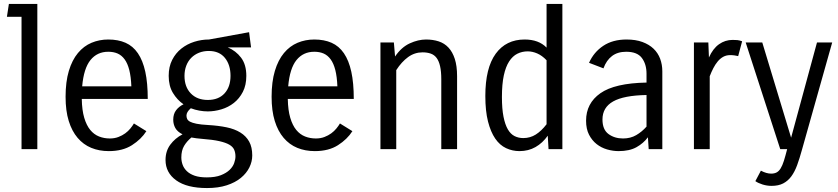

<svg xmlns="http://www.w3.org/2000/svg" viewBox="-20 -755 4243 972"><path d="M89 -670H15L25 -735H169V0H89Z M721 -91Q695 -50 648 -20Q601 10 531 10Q482 10 442 -6.5Q402 -23 373 -57Q344 -91 328 -142.5Q312 -194 312 -265Q312 -341 328.5 -396Q345 -451 374.5 -486.5Q404 -522 443.5 -538.5Q483 -555 528 -555Q578 -555 615.5 -538.5Q653 -522 678 -485.5Q703 -449 715.5 -392Q728 -335 728 -254H394Q395 -197 406.5 -158.5Q418 -120 437 -97Q456 -74 481.5 -64Q507 -54 536 -54Q560 -54 579.5 -61.5Q599 -69 614 -80Q629 -91 640 -104.5Q651 -118 658 -130ZM528 -493Q472 -493 438 -451Q404 -409 396 -318H645Q643 -367 634.5 -400.5Q626 -434 611 -454.5Q596 -475 575.5 -484Q555 -493 528 -493Z M1251 -515H1133Q1174 -498 1200.5 -463Q1227 -428 1227 -371Q1227 -324 1209.5 -290Q1192 -256 1164 -234Q1136 -212 1101 -201.5Q1066 -191 1032 -191Q1011 -191 989 -195Q967 -199 946 -207Q924 -188 924 -170Q924 -161 927.5 -153Q931 -145 942 -139Q953 -133 975 -128.5Q997 -124 1035 -122Q1086 -119 1127 -110.5Q1168 -102 1197 -84Q1226 -66 1241.5 -38Q1257 -10 1257 32Q1257 63 1242.5 92.5Q1228 122 1199.5 145.5Q1171 169 1128 183Q1085 197 1028 197Q926 197 872 158Q818 119 818 55Q818 10 842 -22.5Q866 -55 904 -75Q878 -88 867.5 -107Q857 -126 857 -149Q857 -178 871.5 -197Q886 -216 909 -227Q877 -249 855.5 -284.5Q834 -320 834 -371Q834 -417 851.5 -451.5Q869 -486 898 -509Q927 -532 963.5 -543.5Q1000 -555 1038 -555L1241 -592ZM914 -371Q914 -315 946 -282Q978 -249 1032 -249Q1086 -249 1116.5 -282Q1147 -315 1147 -371Q1147 -427 1118.5 -462Q1090 -497 1037 -497Q1010 -497 987.5 -488Q965 -479 948.5 -462.5Q932 -446 923 -422.5Q914 -399 914 -371ZM1003 -52Q987 -53 974 -55Q961 -57 949 -59Q926 -40 912 -16.5Q898 7 898 42Q898 61 904.5 79Q911 97 926 111.5Q941 126 965.5 134.5Q990 143 1027 143Q1070 143 1098 132Q1126 121 1142.5 105Q1159 89 1165.5 70.5Q1172 52 1172 37Q1172 18 1165.5 3Q1159 -12 1141 -22.5Q1123 -33 1090 -40.5Q1057 -48 1003 -52Z M1764 -91Q1738 -50 1691 -20Q1644 10 1574 10Q1525 10 1485 -6.5Q1445 -23 1416 -57Q1387 -91 1371 -142.5Q1355 -194 1355 -265Q1355 -341 1371.5 -396Q1388 -451 1417.5 -486.5Q1447 -522 1486.5 -538.5Q1526 -555 1571 -555Q1621 -555 1658.5 -538.5Q1696 -522 1721 -485.5Q1746 -449 1758.5 -392Q1771 -335 1771 -254H1437Q1438 -197 1449.5 -158.5Q1461 -120 1480 -97Q1499 -74 1524.5 -64Q1550 -54 1579 -54Q1603 -54 1622.5 -61.5Q1642 -69 1657 -80Q1672 -91 1683 -104.5Q1694 -118 1701 -130ZM1571 -493Q1515 -493 1481 -451Q1447 -409 1439 -318H1688Q1686 -367 1677.5 -400.5Q1669 -434 1654 -454.5Q1639 -475 1618.5 -484Q1598 -493 1571 -493Z M1906 0V-540H1974L1980 -469Q2012 -516 2054.5 -535.5Q2097 -555 2137 -555Q2172 -555 2201 -545.5Q2230 -536 2250.5 -514Q2271 -492 2282.5 -456.5Q2294 -421 2294 -369V0H2214V-354Q2214 -393 2208 -419.5Q2202 -446 2190.5 -461.5Q2179 -477 2161 -483.5Q2143 -490 2119 -490Q2079 -490 2046 -466Q2013 -442 1986 -400V0Z M2437 -269Q2437 -411 2489.5 -483Q2542 -555 2636 -555Q2707 -555 2747 -514V-735H2827V0H2757L2753 -68Q2727 -31 2691 -10.5Q2655 10 2610 10Q2574 10 2542 -5Q2510 -20 2487 -53.5Q2464 -87 2450.5 -140Q2437 -193 2437 -269ZM2629 -56Q2664 -56 2692.5 -74Q2721 -92 2747 -126V-450Q2724 -474 2699.5 -484.5Q2675 -495 2652 -495Q2623 -495 2599 -483Q2575 -471 2557.5 -444Q2540 -417 2530.5 -373Q2521 -329 2521 -264Q2521 -204 2529 -164Q2537 -124 2551 -100Q2565 -76 2585 -66Q2605 -56 2629 -56Z M3264 0 3260 -60Q3238 -30 3202.5 -10Q3167 10 3112 10Q3083 10 3053.5 1.5Q3024 -7 3000.5 -25.5Q2977 -44 2962 -73Q2947 -102 2947 -144Q2947 -232 3019.5 -283Q3092 -334 3253 -337V-382Q3253 -430 3229.5 -461.5Q3206 -493 3150 -493Q3107 -493 3078.5 -471.5Q3050 -450 3035 -409L2962 -437Q2986 -491 3034 -523Q3082 -555 3152 -555Q3198 -555 3232 -542.5Q3266 -530 3288.5 -508.5Q3311 -487 3322 -457.5Q3333 -428 3333 -394V0ZM3134 -54Q3172 -54 3201 -71Q3230 -88 3253 -114V-274Q3138 -272 3084 -241.5Q3030 -211 3030 -150Q3030 -99 3060.5 -76.5Q3091 -54 3134 -54Z M3493 0V-540H3566L3569 -464Q3589 -509 3620 -531Q3651 -553 3689 -553Q3703 -553 3713 -552Q3723 -551 3737 -546L3717 -471Q3708 -473 3698.5 -474.5Q3689 -476 3677 -476Q3657 -476 3641.5 -467.5Q3626 -459 3613.5 -444Q3601 -429 3591 -409.5Q3581 -390 3573 -369V0Z M4040 3Q4028 47 4015.5 81Q4003 115 3986 138Q3969 161 3945 173.5Q3921 186 3886 186Q3863 186 3840.5 179Q3818 172 3804 162L3832 109Q3860 124 3884 124Q3900 124 3911.5 118Q3923 112 3932 97.5Q3941 83 3948.5 59Q3956 35 3965 0H3930L3755 -540H3839L3985 -58L4116 -540H4193Z"/></svg>

Font: Carrois Gothic
Style: Regular
Weight: 400
Designer: Ralph du Carrois
Foundry: Ralph du Carrois
Version: Version 1.001